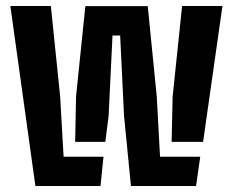

<svg xmlns="http://www.w3.org/2000/svg" viewBox="-20 -620 776 640"><path d="M416.5 0 393.5 -233 380.5 -501.5H355L342 -233L331 -147H230.5L233.5 -298.5L264.5 -599.5H472.5L502.5 -298.5L513.5 -97.5H647.5L633.5 0ZM98 0 14.5 -600H149.5L180.5 -298.5L192 -97.5H325L315 0ZM552 -147 555.5 -298.5 587 -600H721.5L657 -147Z"/></svg>

Font: Big Shoulders Stencil Text Thin ExtraBold
Style: Regular
Weight: 800
Version: Version 2.001